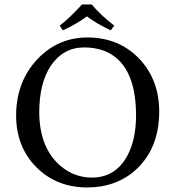

<svg xmlns="http://www.w3.org/2000/svg" viewBox="-20 -825 781 855"><path d="M388.2 -805.2Q429.7 -756.3 488.8 -710.9L473.1 -689.9Q411.1 -718.8 367.2 -752Q316.4 -715.3 259.8 -689.9L246.1 -710.9Q289.6 -744.1 345.2 -805.2ZM355 -613.8Q261.2 -613.8 205.6 -531.2Q155.3 -454.6 154.8 -327.1Q154.8 -165.5 252 -84Q312.5 -34.2 389.2 -34.2Q495.6 -34.2 548.3 -133.8Q585.4 -204.6 585.9 -310.1Q585.9 -544.9 441.4 -599.6Q402.3 -613.8 355 -613.8ZM689 -329.1Q689 -165 585.9 -69.8Q498.5 9.3 369.1 9.8Q231.4 9.8 140.6 -81.5Q52.2 -171.9 51.8 -310.1Q51.8 -460.9 147 -562Q238.3 -657.7 368.2 -658.2Q511.2 -658.2 602.5 -561Q688.5 -468.3 689 -329.1Z"/></svg>

Font: Linux Biolinum Capitals O
Style: Small Caps
Weight: 400
Designer: Philipp H. Poll
Foundry: Philipp H. Poll
Version: Version 1.0.4